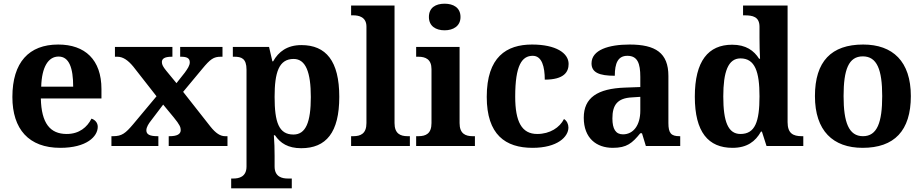

<svg xmlns="http://www.w3.org/2000/svg" viewBox="-20 -790 4997 1039"><path d="M306 10C450 10 509 -52 509 -104C509 -126 494 -142 475 -148C452 -102 409 -65 341 -65C251 -65 204 -123 201 -257H529V-308C529 -467 440 -549 295 -549C137 -549 47 -453 47 -265C47 -91 136 10 306 10ZM376 -321H203C206 -427 241 -484 297 -484C354 -484 376 -423 376 -321Z M583 0H837V-53H833C789 -53 772 -63 772 -85C772 -102 785 -122 797 -137L863 -224L920 -155C953 -115 958 -101 958 -86C958 -64 938 -53 898 -53H893V0H1211V-53H1198C1173 -53 1148 -68 1118 -106L971 -293L1075 -418C1118 -470 1136 -483 1175 -483H1184V-536H955V-483H959C988 -483 1007 -477 1007 -453C1007 -435 995 -418 980 -397L935 -340L879 -408C863 -428 856 -440 856 -454C856 -470 867 -483 909 -483H913V-536H602V-483H615C645 -483 672 -465 701 -430L827 -269L700 -117C659 -69 640 -53 592 -53H583Z M1231 229H1559V176H1537C1508 176 1466 168 1466 111V53C1466 19 1465 -22 1462 -58H1468C1497 -15 1539 12 1610 12C1745 12 1816 -73 1816 -266C1816 -460 1744 -546 1611 -546C1534 -546 1487 -510 1458 -458H1454L1436 -536H1240V-483H1248C1286 -483 1314 -474 1314 -413V111C1314 168 1272 176 1243 176H1231ZM1568 -62C1489 -62 1466 -128 1466 -266C1466 -398 1489 -471 1569 -471C1635 -471 1662 -398 1662 -265C1662 -129 1635 -62 1568 -62Z M1880 0H2198V-53H2186C2146 -53 2115 -67 2115 -124V-760H1880V-707H1892C1920 -707 1963 -699 1963 -646V-124C1963 -67 1932 -53 1892 -53H1880Z M2386 -626C2433 -626 2472 -649 2472 -698C2472 -749 2433 -770 2386 -770C2338 -770 2301 -749 2301 -698C2301 -649 2338 -626 2386 -626ZM2232 0H2550V-53H2538C2498 -53 2467 -67 2467 -124V-536H2232V-483H2244C2283 -483 2315 -469 2315 -416V-124C2315 -67 2285 -53 2244 -53H2232Z M2862 10C2997 10 3056 -50 3056 -100C3056 -118 3048 -136 3032 -146C3009 -100 2956 -65 2887 -65C2803 -65 2768 -132 2768 -267C2768 -438 2805 -488 2863 -488C2913 -488 2928 -428 2928 -359C3033 -359 3057 -401 3057 -444C3057 -503 2988 -549 2859 -549C2721 -549 2614 -482 2614 -266C2614 -61 2715 10 2862 10Z M3296 10C3372 10 3401 -15 3445 -69H3454L3475 0H3661V-53H3657C3612 -53 3597 -69 3597 -124V-379C3597 -504 3527 -549 3387 -549C3274 -549 3181 -520 3181 -447C3181 -398 3222 -380 3307 -380C3307 -448 3324 -488 3375 -488C3430 -488 3445 -447 3445 -374V-319L3363 -316C3213 -311 3139 -261 3139 -153C3139 -42 3208 10 3296 10ZM3351 -63C3312 -63 3294 -92 3294 -149C3294 -221 3320 -259 3400 -263L3445 -266V-191C3445 -113 3408 -63 3351 -63Z M3944 10C4022 10 4068 -24 4098 -78H4103L4128 0H4327V-53H4319C4272 -53 4242 -68 4242 -129V-760H4001V-707H4009C4053 -707 4090 -700 4090 -645V-584C4090 -548 4091 -503 4093 -472H4088C4060 -516 4017 -548 3942 -548C3813 -548 3740 -460 3740 -267C3740 -75 3813 10 3944 10ZM3987 -65C3920 -65 3894 -132 3894 -268C3894 -401 3920 -474 3987 -474C4066 -474 4090 -401 4090 -269C4090 -131 4066 -65 3987 -65Z M4648 10C4819 10 4909 -82 4909 -270C4909 -458 4811 -549 4651 -549C4479 -549 4390 -458 4390 -270C4390 -82 4488 10 4648 10ZM4650 -53C4573 -53 4545 -128 4545 -270C4545 -413 4572 -485 4649 -485C4726 -485 4754 -413 4754 -270C4754 -128 4727 -53 4650 -53Z"/></svg>

Font: Noto Serif Georgian Bold
Style: Regular
Weight: 700
Designer: Monotype Design Team, Akaki Razmadze
Foundry: Google LLC
Version: Version 2.003